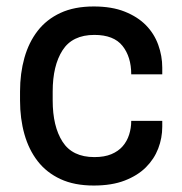

<svg xmlns="http://www.w3.org/2000/svg" viewBox="-20 -562 563 594"><path d="M143 -251Q143 -171 173.5 -123.5Q204 -76 272 -76Q303 -76 324.5 -85Q346 -94 359.5 -109.5Q373 -125 379.5 -145.5Q386 -166 386 -188H482V-170Q482 -135 469.5 -102.5Q457 -70 431.5 -44.5Q406 -19 366 -3.5Q326 12 270 12Q210 12 167 -8Q124 -28 96.5 -63.5Q69 -99 55.5 -147Q42 -195 42 -251V-279Q42 -335 55.5 -383Q69 -431 96.5 -466.5Q124 -502 167 -522Q210 -542 270 -542Q326 -542 366 -526Q406 -510 431.5 -484Q457 -458 469.5 -423.5Q482 -389 482 -353V-332H386Q386 -386 359 -420Q332 -454 272 -454Q204 -454 173.5 -406.5Q143 -359 143 -279Z"/></svg>

Font: Cooper Hewitt
Style: Regular
Weight: 707
Designer: Village Type and Design LLC
Foundry: Cooper Hewitt Smithsonian Design Museum
Version: 1.000